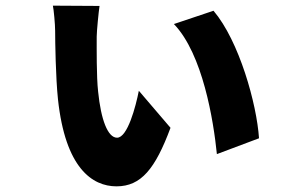

<svg xmlns="http://www.w3.org/2000/svg" viewBox="-20 -607 1040 679"><path d="M332 -586 167 -587C170 -574 175 -521 175 -498C175 -459 177 -332 185 -256C211 -13 306 52 392 52C479 52 529 -10 583 -155L471 -286C460 -230 431 -120 394 -120C361 -120 337 -184 327 -283C321 -336 322 -437 322 -478C322 -496 329 -567 332 -586ZM735 -569 595 -522C697 -416 735 -181 747 -62L896 -118C888 -239 826 -462 735 -569Z"/></svg>

Font: Noto Sans HK Black
Style: Regular
Weight: 900
Designer: Ryoko NISHIZUKA 西塚涼子 (kana, bopomofo & ideographs); Paul D. Hunt (Latin, Greek & Cyrillic); Sandoll Communications 산돌커뮤니
Foundry: Adobe
Version: Version 2.004;hotconv 1.0.118;makeotfexe 2.5.65603